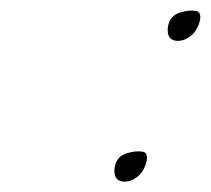

<svg xmlns="http://www.w3.org/2000/svg" viewBox="-20 -341 407 371"><path d="M324 -262Q304 -262 304 -283Q304 -291 307 -298Q312 -312 328.5 -317Q345 -322 358 -320Q367 -319 367 -308Q367 -299 361 -287Q355 -275 344.5 -268.5Q334 -262 324 -262ZM221 10Q201 10 201 -11Q201 -19 204 -26Q209 -40 225.5 -45Q242 -50 255 -48Q264 -47 264 -36Q264 -27 258 -15Q252 -3 241.5 3.5Q231 10 221 10Z"/></svg>

Font: WindSong
Style: Regular
Weight: 400
Designer: Robert E. Leuschke
Foundry: Robert E. Leuschke
Version: Version 1.010; ttfautohint (v1.8.3)